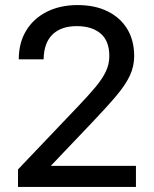

<svg xmlns="http://www.w3.org/2000/svg" viewBox="-20 -737 607 757"><path d="M51 -69 290 -320Q331 -363 357.5 -395Q384 -427 397.5 -455.5Q411 -484 411 -516Q411 -576 376.5 -605Q342 -634 283 -634Q221 -634 187 -601Q153 -568 152 -503H54Q54 -568 83 -616Q112 -664 164.5 -690.5Q217 -717 286 -717Q354 -717 404 -692.5Q454 -668 481.5 -623Q509 -578 509 -516Q509 -476 492.5 -440Q476 -404 440 -361Q404 -318 343 -254L146 -47L131 -83H516V0H51Z"/></svg>

Font: 42dot Sans Light Medium
Style: Regular
Weight: 500
Version: Version 1.000